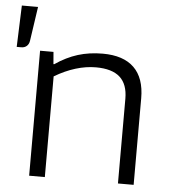

<svg xmlns="http://www.w3.org/2000/svg" viewBox="-71 -710 673 756"><g transform="rotate(5 266.0 -332.5)"><path d="M134 0H72V-494H125L129 -446H132Q176 -476 221 -490Q266 -504 319 -504Q401 -504 443 -463Q485 -422 485 -342V0H423V-335Q423 -392 392 -420Q361 -448 297 -448Q258 -448 217 -435.5Q176 -423 134 -398ZM49 -665 29 -529Q27 -516 18.5 -508.5Q10 -501 -3 -501H-21L-15 -665Z"/></g></svg>

Font: Blinker Light
Style: Regular
Weight: 300
Designer: Juergen Huber
Foundry: supertype
Version: Version 1.017;hotconv 1.0.117;makeotfexe 2.5.65602